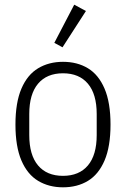

<svg xmlns="http://www.w3.org/2000/svg" viewBox="-20 -788 538 820"><path d="M249 12Q189 12 143 -15.5Q97 -43 71.5 -102.5Q46 -162 46 -256Q46 -350 71.5 -409.5Q97 -469 143 -496.5Q189 -524 249 -524Q310 -524 355.5 -496.5Q401 -469 426.5 -409.5Q452 -350 452 -256Q452 -162 426.5 -102.5Q401 -43 355.5 -15.5Q310 12 249 12ZM249 -37Q318 -37 355.5 -81.5Q393 -126 393 -211V-301Q393 -386 355.5 -430.5Q318 -475 249 -475Q180 -475 142.5 -430.5Q105 -386 105 -301V-211Q105 -126 142.5 -81.5Q180 -37 249 -37ZM347 -741 247 -586 212 -605 297 -768Z"/></svg>

Font: IBM Plex Sans Condensed Light
Style: Regular
Weight: 300
Width: 3
Designer: Mike Abbink, Paul van der Laan, Pieter van Rosmalen
Foundry: Bold Monday
Version: Version 3.201